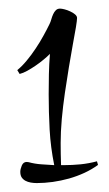

<svg xmlns="http://www.w3.org/2000/svg" viewBox="-20 -654 249 439"><path d="M204.1 -276.9Q189.9 -266.6 173.1 -258.8Q156.2 -251 137.9 -245.8Q119.6 -240.7 100.6 -238Q81.5 -235.4 64 -235.4Q57.1 -235.4 50.3 -236.6Q43.5 -237.8 38.1 -240.7Q32.7 -243.7 29.5 -248.5Q26.4 -253.4 26.4 -261.2Q26.4 -267.1 29.8 -275.4Q33.2 -283.7 41 -283.7Q43.9 -283.7 45.4 -283.2Q59.6 -279.3 74.5 -278.3Q89.4 -277.3 104 -276.4Q95.7 -317.4 93.5 -357.4Q91.3 -397.5 91.3 -438.5Q91.3 -461.9 91.8 -484.6Q92.3 -507.3 94.2 -530.8Q88.4 -524.9 79.8 -517.8Q71.3 -510.7 61.8 -504.2Q52.2 -497.6 42.5 -492.2Q32.7 -486.8 24.9 -484.9L19.5 -493.7Q30.3 -502.4 41 -515.4Q51.8 -528.3 61.5 -543Q71.3 -557.6 79.3 -572.3Q87.4 -586.9 93.3 -599.1Q95.7 -604 97.4 -610.1Q99.1 -616.2 101.6 -621.6Q104 -627 107.7 -630.6Q111.3 -634.3 117.2 -634.3Q121.1 -634.3 127.7 -632.6Q134.3 -630.9 140.6 -627.9Q147 -625 151.6 -621.1Q156.2 -617.2 156.2 -612.8Q156.2 -607.9 153.6 -591.8Q150.9 -575.7 146.5 -552.2Q142.1 -528.8 137.5 -500.2Q132.8 -471.7 128.4 -441.7Q124 -411.6 121.3 -382.1Q118.7 -352.5 118.7 -327.6Q118.7 -314.9 118.9 -302Q119.1 -289.1 119.6 -276.4H126Q145 -276.4 164.3 -278.3Q183.6 -280.3 201.7 -285.2Z"/></svg>

Font: Montez
Style: Regular
Weight: 400
Designer: Astigmatic (AOETI)
Foundry: Astigmatic (AOETI)
Version: Version 1.001